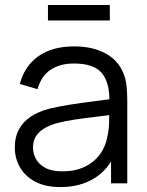

<svg xmlns="http://www.w3.org/2000/svg" viewBox="-20 -743 596 778"><path d="M174.3 -660V-722.7H425V-660ZM224.7 15Q163.3 15 122.2 -7.1Q81.2 -29.2 60.6 -65.6Q40 -102 40 -145Q40 -189.2 57.7 -220.3Q75.3 -251.5 106.2 -271.4Q137.2 -291.3 177.3 -302Q218.7 -312 268.3 -319.7Q318 -327.3 365.8 -333.2Q413.7 -339.2 449.7 -344.3L423.3 -328.7Q425 -408.3 392.5 -447Q360 -485.7 279.3 -485.7Q224 -485.7 185.7 -460.7Q147.3 -435.7 132 -381.7L60.3 -402.7Q79.2 -475 135.2 -515Q191.2 -555 280.7 -555Q354.5 -555 406.3 -527.3Q458.2 -499.7 479.7 -447Q489.7 -423.7 492.7 -394.7Q495.7 -365.7 495.7 -335.3V0H430V-135.7L449 -127.3Q421.5 -57.8 363.6 -21.4Q305.7 15 224.7 15ZM233 -48.7Q284.5 -48.7 322.9 -67.1Q361.3 -85.5 384.9 -117.7Q408.5 -149.8 415.3 -190.7Q421.5 -216.7 422.1 -247.8Q422.7 -278.8 422.7 -294.7L450.7 -280Q412.8 -275 369.2 -269.9Q325.5 -264.8 283.2 -258.5Q240.8 -252.2 207 -243Q184 -236.3 162.6 -224.6Q141.2 -212.8 127.4 -193.5Q113.7 -174.2 113.7 -145Q113.7 -121.5 125.4 -99.4Q137.2 -77.3 163.3 -63Q189.5 -48.7 233 -48.7Z"/></svg>

Font: Manrope ExtraLight
Style: Regular
Weight: 200
Designer: Mikhail Sharanda
Foundry: Mikhail Sharanda
Version: Version 4.505